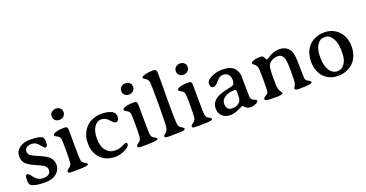

<svg xmlns="http://www.w3.org/2000/svg" viewBox="-35 -1382 3911 2053"><g transform="rotate(-20 1920.5 -356.0)"><path d="M226.6 8.8H213.4Q121.1 8.8 72.8 -14.2Q45.9 -26.9 45.9 -70.8V-83Q45.9 -139.2 66.9 -139.2Q84.5 -139.2 108.4 -106.2Q132.3 -73.2 148.4 -62Q179.7 -40.5 221.9 -40.5Q264.2 -40.5 284.2 -58.3Q304.2 -76.2 304.2 -105.5Q304.2 -134.8 270 -159.7Q252 -172.9 185.8 -201.2Q119.6 -229.5 86.9 -260.5Q54.2 -291.5 54.2 -348.1Q54.2 -404.8 101.6 -440.2Q148.9 -475.6 218.3 -475.6H231.4Q322.3 -475.6 358.9 -454.1Q377.9 -442.9 377.9 -391.6Q377.9 -340.3 353.5 -340.3Q339.8 -340.3 316.2 -370.8Q292.5 -401.4 272.9 -414.3Q253.4 -427.2 219 -427.2Q184.6 -427.2 164.6 -411.6Q144.5 -396 144.5 -366.5Q144.5 -336.9 181.2 -313.5Q190.4 -307.1 262.2 -275.9Q334 -244.6 360.8 -219.2Q399.4 -182.6 399.4 -126.7Q399.4 -70.8 353.5 -31Q307.6 8.8 226.6 8.8Z M662.6 -627Q662.6 -605.5 644.3 -587.2Q626 -568.8 607.9 -568.8Q604 -567.9 601.6 -567.9L590.8 -566.9Q566.4 -566.9 547.1 -583Q527.8 -599.1 527.8 -624.5V-633.3Q527.8 -658.7 548.1 -676Q568.4 -693.4 594.7 -693.4H597.2L613.8 -691.4Q628.9 -691.4 645.3 -675Q661.6 -658.7 661.6 -642.1L662.6 -637.7ZM492.2 -449.2Q527.8 -470.7 605 -470.7H619.1Q645.5 -470.7 648.9 -446.3Q650.9 -433.1 650.9 -268.8Q650.9 -104.5 657.7 -80.3Q664.6 -56.2 690.4 -43.2Q716.3 -30.3 716.3 -17.1Q716.3 1.5 595.2 1.5L580.6 2H521Q485.4 2 485.4 -15.6Q485.4 -30.3 507.1 -43.9Q528.8 -57.6 537.1 -74.2Q546.4 -92.3 546.4 -158.7L546.9 -174.3V-189.5L547.4 -212.4V-227.5L547.9 -242.7Q547.9 -358.4 540.3 -377.7Q532.7 -397 507.3 -409.2Q481.9 -421.4 481.9 -432.1Q481.9 -442.9 492.2 -449.2Z M1153.3 -335Q1132.8 -335 1096.4 -377.4Q1060.1 -419.9 1012.5 -419.9Q964.8 -419.9 932.6 -372.8Q900.4 -325.7 900.4 -239.3Q900.4 -152.8 940.2 -104.2Q980 -55.7 1043.9 -55.7Q1079.1 -55.7 1102.8 -64.5Q1126.5 -73.2 1146.7 -83.3Q1167 -93.3 1175.3 -93.3Q1189.5 -93.3 1189.5 -74.7Q1189.5 -46.4 1132.3 -18.6Q1075.2 9.3 1021.5 9.3Q917 9.3 853.5 -56.2Q827.6 -83 810.1 -125.2Q792.5 -167.5 792.5 -215.8V-239.7Q792.5 -240.7 792.5 -242.2Q792.5 -243.2 792.5 -244.1Q792.5 -286.6 811.5 -332Q849.1 -420.9 932.6 -455.1Q981 -474.6 1028.8 -474.6H1040Q1106 -474.6 1151.9 -451.7Q1189 -433.1 1189 -389.6Q1189 -360.8 1177.5 -347.9Q1166 -335 1153.3 -335Z M1454.1 -627Q1454.1 -605.5 1435.8 -587.2Q1417.5 -568.8 1399.4 -568.8Q1395.5 -567.9 1393.1 -567.9L1382.3 -566.9Q1357.9 -566.9 1338.6 -583Q1319.3 -599.1 1319.3 -624.5V-633.3Q1319.3 -658.7 1339.6 -676Q1359.9 -693.4 1386.2 -693.4H1388.7L1405.3 -691.4Q1420.4 -691.4 1436.8 -675Q1453.1 -658.7 1453.1 -642.1L1454.1 -637.7ZM1283.7 -449.2Q1319.3 -470.7 1396.5 -470.7H1410.6Q1437 -470.7 1440.4 -446.3Q1442.4 -433.1 1442.4 -268.8Q1442.4 -104.5 1449.2 -80.3Q1456.1 -56.2 1481.9 -43.2Q1507.8 -30.3 1507.8 -17.1Q1507.8 1.5 1386.7 1.5L1372.1 2H1312.5Q1276.9 2 1276.9 -15.6Q1276.9 -30.3 1298.6 -43.9Q1320.3 -57.6 1328.6 -74.2Q1337.9 -92.3 1337.9 -158.7L1338.4 -174.3V-189.5L1338.9 -212.4V-227.5L1339.4 -242.7Q1339.4 -358.4 1331.8 -377.7Q1324.2 -397 1298.8 -409.2Q1273.4 -421.4 1273.4 -432.1Q1273.4 -442.9 1283.7 -449.2Z M1585.4 -17.1Q1585.4 -27.3 1607.7 -43.5Q1629.9 -59.6 1637.7 -94Q1645.5 -128.4 1645.5 -355.5Q1645.5 -582.5 1640.4 -612.8Q1635.3 -643.1 1615.2 -656.2Q1583 -677.2 1583 -682.1V-688Q1583 -696.3 1597.2 -702.6Q1641.1 -721.7 1714.4 -721.7H1724.1Q1749 -721.7 1752.9 -688Q1753.4 -683.6 1753.4 -614.3V-509.3L1752.9 -489.3V-458.5L1752.4 -438.5Q1752.4 -438.5 1752.4 -283.7Q1752.4 -139.2 1757.1 -104.7Q1761.7 -70.3 1778.8 -54.7Q1780.8 -53.2 1799.3 -42Q1817.9 -30.8 1817.9 -19Q1817.9 -2 1757.3 -2L1737.3 -1H1717.3L1637.2 0.5H1627Q1585.4 0.5 1585.4 -17.1Z M2074.7 -627Q2074.7 -605.5 2056.4 -587.2Q2038.1 -568.8 2020 -568.8Q2016.1 -567.9 2013.7 -567.9L2002.9 -566.9Q1978.5 -566.9 1959.2 -583Q1939.9 -599.1 1939.9 -624.5V-633.3Q1939.9 -658.7 1960.2 -676Q1980.5 -693.4 2006.8 -693.4H2009.3L2025.9 -691.4Q2041 -691.4 2057.4 -675Q2073.7 -658.7 2073.7 -642.1L2074.7 -637.7ZM1904.3 -449.2Q1939.9 -470.7 2017.1 -470.7H2031.2Q2057.6 -470.7 2061 -446.3Q2063 -433.1 2063 -268.8Q2063 -104.5 2069.8 -80.3Q2076.7 -56.2 2102.5 -43.2Q2128.4 -30.3 2128.4 -17.1Q2128.4 1.5 2007.3 1.5L1992.7 2H1933.1Q1897.5 2 1897.5 -15.6Q1897.5 -30.3 1919.2 -43.9Q1940.9 -57.6 1949.2 -74.2Q1958.5 -92.3 1958.5 -158.7L1959 -174.3V-189.5L1959.5 -212.4V-227.5L1960 -242.7Q1960 -358.4 1952.4 -377.7Q1944.8 -397 1919.4 -409.2Q1894 -421.4 1894 -432.1Q1894 -442.9 1904.3 -449.2Z M2464.4 -226.1H2456.1Q2392.1 -226.1 2349.4 -197.5Q2306.6 -168.9 2306.6 -126.5V-116.7Q2306.6 -91.8 2322 -72Q2337.4 -52.2 2361.8 -52.2L2367.7 -51.3H2382.3Q2433.1 -51.3 2465.3 -92.8Q2479.5 -110.8 2479.5 -167Q2479.5 -171.4 2479.5 -175.8L2480 -187.5V-199.2Q2480 -226.1 2464.4 -226.1ZM2227.1 -383.8Q2227.1 -419.9 2284.4 -448.5Q2341.8 -477.1 2403.3 -477.1Q2405.3 -477.1 2407.2 -477.1Q2465.8 -477.1 2501 -462.9Q2572.3 -434.6 2582.5 -342.8Q2583.5 -333.5 2583.5 -220Q2583.5 -106.4 2589.6 -86.9Q2595.7 -67.4 2622.8 -58.1Q2649.9 -48.8 2649.9 -40.5Q2649.9 -22.9 2632.3 -13.7Q2597.2 4.9 2563.2 4.9Q2529.3 4.9 2512.7 -10.7Q2482.9 -38.6 2481 -38.6Q2479 -38.6 2425.8 -13.9Q2372.6 10.7 2332.5 10.7Q2272.5 10.7 2238.3 -22.5Q2204.1 -55.7 2204.1 -103V-115.2Q2204.1 -166 2248 -204.6Q2292 -243.2 2406.2 -264.6Q2447.8 -272.5 2458.5 -279.3Q2480 -293 2480 -335Q2480 -377 2457.5 -399.4Q2435.1 -421.9 2397.5 -421.9Q2359.9 -421.9 2325 -378.2Q2290 -334.5 2261.2 -334.5Q2227.1 -334.5 2227.1 -383.8Z M2795.9 -3.9Q2727.1 -3.9 2727.1 -23.4Q2727.1 -39.6 2745.1 -49.8Q2777.8 -68.4 2783.2 -83.3Q2788.6 -98.1 2788.6 -224.4Q2788.6 -350.6 2781 -372.3Q2773.4 -394 2753.4 -408.2Q2733.4 -422.4 2733.4 -431.2Q2733.4 -439.9 2746.6 -447.8Q2777.3 -465.8 2844.2 -465.8Q2864.3 -465.8 2875.5 -452.1Q2879.4 -447.3 2886.5 -430.9Q2893.6 -414.6 2896 -414.6Q2905.3 -415 2924.8 -427.7Q2992.2 -473.1 3046.9 -473.1H3047.9H3063.5Q3103 -473.1 3134.8 -453.6Q3166.5 -434.1 3183.8 -395Q3201.2 -356 3201.2 -224.9Q3201.2 -93.8 3206.8 -78.4Q3212.4 -63 3238.5 -49.8Q3264.6 -36.6 3264.6 -23.9Q3264.6 -2 3126 -2H3111.3Q3067.4 -2 3067.4 -22.9Q3067.4 -27.3 3078.1 -44.2Q3088.9 -61 3092.8 -81.5Q3096.7 -102.1 3096.7 -216.6Q3096.7 -331.1 3082.5 -363.8Q3063 -408.7 3017.6 -408.7Q2984.4 -408.7 2953.4 -393.3Q2922.4 -377.9 2908.4 -349.9Q2894.5 -321.8 2894.5 -215.6Q2894.5 -109.4 2900.4 -87.2Q2906.2 -64.9 2914.6 -51.3L2932.6 -22Q2932.6 -2.9 2856 -2.9L2826.2 -3.9Z M3441.9 -251.5V-233.4Q3441.9 -150.4 3474.1 -95.7Q3489.3 -69.8 3512.7 -54.7Q3536.1 -39.6 3560.1 -39.6H3569.8Q3614.3 -39.6 3646.7 -82.8Q3679.2 -126 3679.2 -205.6V-240.2Q3679.2 -318.8 3646.7 -373.8Q3614.3 -428.7 3564.5 -428.7H3549.3Q3504.4 -428.7 3473.1 -380.4Q3441.9 -332 3441.9 -251.5ZM3796.9 -249.5V-225.1Q3796.9 -186.5 3781.2 -140.6Q3748.5 -44.9 3650.9 -6.8Q3608.4 9.8 3568.8 9.8H3552.7Q3459.5 9.8 3397 -52.7Q3368.7 -81.1 3351.1 -127.4Q3333.5 -173.8 3333.5 -226.1V-234.4Q3333.5 -281.7 3350.1 -330.1Q3382.3 -424.3 3476.6 -460.9Q3519 -477.5 3558.1 -477.5H3582.5Q3626 -477.5 3668 -458Q3747.6 -420.9 3778.8 -339.8Q3796.9 -292 3796.9 -249.5Z"/></g></svg>

Font: Averia Serif Libre
Style: Regular
Weight: 400
Version: Version 1.002